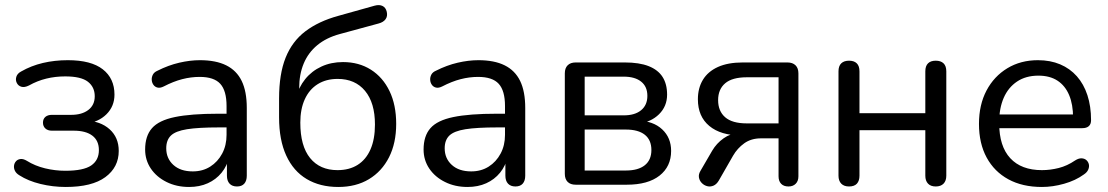

<svg xmlns="http://www.w3.org/2000/svg" viewBox="-20 -735 4408 764"><path d="M241.5 9Q190 9 141 -3Q92 -15 57 -37.5Q44.5 -45 39.5 -55.2Q34.5 -65.5 35.8 -75.8Q37 -86 43.8 -93.5Q50.5 -101 61.8 -102.2Q73 -103.5 87 -95Q119 -75 159.2 -65.2Q199.5 -55.5 240 -55.5Q312 -55.5 342.8 -76.5Q373.5 -97.5 373.5 -137.5Q373.5 -175.5 347.5 -195.2Q321.5 -215 273.5 -215H186.5Q170 -215 160.5 -223.8Q151 -232.5 151 -247Q151 -261.5 160.5 -269.8Q170 -278 186.5 -278H263.5Q306 -278 331.5 -297.5Q357 -317 357 -352Q357 -388.5 329.8 -409.8Q302.5 -431 239.5 -431Q200 -431 164.2 -422.2Q128.5 -413.5 95.5 -395Q77.5 -386 65 -389.8Q52.5 -393.5 46.8 -405Q41 -416.5 45 -429.5Q49 -442.5 64 -450.5Q104 -473.5 150.8 -484.5Q197.5 -495.5 250 -495.5Q342.5 -495.5 389 -459.2Q435.5 -423 435.5 -358.5Q435.5 -312 403.5 -280.2Q371.5 -248.5 319 -242.5V-255.5Q379.5 -253.5 416 -220.8Q452.5 -188 452.5 -134.5Q452.5 -69.5 399.2 -30.2Q346 9 241.5 9Z M732.5 9Q682.5 9 642.8 -10.8Q603 -30.5 580.2 -64.2Q557.5 -98 557.5 -140Q557.5 -194 584.8 -225Q612 -256 675.8 -269.2Q739.5 -282.5 849 -282.5H894.5V-228H850.5Q770 -228 724.2 -220.8Q678.5 -213.5 660 -195.5Q641.5 -177.5 641.5 -145Q641.5 -104.5 669.8 -78.8Q698 -53 747 -53Q786.5 -53 816.5 -72Q846.5 -91 864 -123.8Q881.5 -156.5 881.5 -198.5V-313Q881.5 -374 856.5 -401.5Q831.5 -429 774.5 -429Q740 -429 705 -420Q670 -411 631.5 -391Q617.5 -384 607 -386.5Q596.5 -389 590.5 -397.5Q584.5 -406 583.8 -416.8Q583 -427.5 588.2 -437.8Q593.5 -448 606.5 -453.5Q650 -475.5 693.2 -485.5Q736.5 -495.5 775.5 -495.5Q839 -495.5 880.2 -475Q921.5 -454.5 941.8 -412.8Q962 -371 962 -305.5V-36Q962 -15.5 952 -4.2Q942 7 923 7Q904 7 893.5 -4.2Q883 -15.5 883 -36V-112.5H892.5Q884 -75 861.8 -47.8Q839.5 -20.5 806.8 -5.8Q774 9 732.5 9Z M1326 9Q1253.5 9 1200.5 -22.5Q1147.5 -54 1119 -116Q1090.5 -178 1090.5 -268V-343Q1090.5 -440.5 1116.5 -505.5Q1142.5 -570.5 1195.2 -610.5Q1248 -650.5 1326.5 -672L1471 -712.5Q1489.5 -717.5 1502.2 -711.2Q1515 -705 1519 -688Q1523 -670.5 1514.2 -658.5Q1505.5 -646.5 1486.5 -641.5L1332 -599.5Q1278.5 -585 1242.5 -555.2Q1206.5 -525.5 1188.5 -482.2Q1170.5 -439 1170.5 -384.5V-344H1157Q1168.5 -388 1194.5 -420.2Q1220.5 -452.5 1259 -470.2Q1297.5 -488 1345 -488Q1408 -488 1455.8 -457.8Q1503.5 -427.5 1530 -372.5Q1556.5 -317.5 1556.5 -242Q1556.5 -165.5 1528 -109.2Q1499.5 -53 1448 -22Q1396.5 9 1326 9ZM1323 -58Q1370 -58 1403.2 -79Q1436.5 -100 1454.2 -140.5Q1472 -181 1472 -239.5Q1472 -326 1432.5 -373.5Q1393 -421 1323.5 -421Q1277.5 -421 1244 -400Q1210.5 -379 1192.8 -340Q1175 -301 1175 -247Q1175 -154 1214 -106Q1253 -58 1323 -58Z M1840.5 9Q1790.5 9 1750.8 -10.8Q1711 -30.5 1688.2 -64.2Q1665.5 -98 1665.5 -140Q1665.5 -194 1692.8 -225Q1720 -256 1783.8 -269.2Q1847.5 -282.5 1957 -282.5H2002.5V-228H1958.5Q1878 -228 1832.2 -220.8Q1786.5 -213.5 1768 -195.5Q1749.5 -177.5 1749.5 -145Q1749.5 -104.5 1777.8 -78.8Q1806 -53 1855 -53Q1894.5 -53 1924.5 -72Q1954.5 -91 1972 -123.8Q1989.5 -156.5 1989.5 -198.5V-313Q1989.5 -374 1964.5 -401.5Q1939.5 -429 1882.5 -429Q1848 -429 1813 -420Q1778 -411 1739.5 -391Q1725.5 -384 1715 -386.5Q1704.5 -389 1698.5 -397.5Q1692.5 -406 1691.8 -416.8Q1691 -427.5 1696.2 -437.8Q1701.5 -448 1714.5 -453.5Q1758 -475.5 1801.2 -485.5Q1844.5 -495.5 1883.5 -495.5Q1947 -495.5 1988.2 -475Q2029.5 -454.5 2049.8 -412.8Q2070 -371 2070 -305.5V-36Q2070 -15.5 2060 -4.2Q2050 7 2031 7Q2012 7 2001.5 -4.2Q1991 -15.5 1991 -36V-112.5H2000.5Q1992 -75 1969.8 -47.8Q1947.5 -20.5 1914.8 -5.8Q1882 9 1840.5 9Z M2271 0Q2250 0 2238.8 -11.2Q2227.5 -22.5 2227.5 -43.5V-443Q2227.5 -464 2238.8 -475.2Q2250 -486.5 2271 -486.5H2466Q2524 -486.5 2561.2 -471.8Q2598.5 -457 2616.5 -428.8Q2634.5 -400.5 2634.5 -358.5Q2634.5 -312 2602.2 -280.2Q2570 -248.5 2517.5 -242.5V-255.5Q2579.5 -253.5 2615 -220.2Q2650.5 -187 2650.5 -134.5Q2650.5 -72.5 2604.5 -36.2Q2558.5 0 2474 0ZM2306.5 -56.5H2470.5Q2519.5 -56.5 2545.8 -77.5Q2572 -98.5 2572 -138Q2572 -178 2545.8 -198.8Q2519.5 -219.5 2470.5 -219.5H2306.5ZM2306.5 -276H2462Q2506.5 -276 2531.2 -296.5Q2556 -317 2556 -353.5Q2556 -390.5 2531.2 -410.2Q2506.5 -430 2462 -430H2306.5Z M3117.5 7Q3098.5 7 3088.2 -3.8Q3078 -14.5 3078 -33.5V-184.5H3008Q2969 -184.5 2941.5 -164.8Q2914 -145 2897 -115.5L2840.5 -17Q2831.5 -1.5 2819 3.8Q2806.5 9 2794 5.8Q2781.5 2.5 2772.5 -6.8Q2763.5 -16 2761.2 -28.8Q2759 -41.5 2767.5 -55.5L2814 -135.5Q2831 -164.5 2859.2 -184.5Q2887.5 -204.5 2916.5 -204.5H2929.5V-196Q2848 -196 2802.5 -233.8Q2757 -271.5 2757 -340Q2757 -384.5 2777 -417.5Q2797 -450.5 2836.8 -468.5Q2876.5 -486.5 2936 -486.5H3113Q3134 -486.5 3145.5 -475.2Q3157 -464 3157 -443V-33.5Q3157 -14.5 3146.2 -3.8Q3135.5 7 3117.5 7ZM2952 -244H3078V-427.5H2952Q2893.5 -427.5 2865.5 -403.5Q2837.5 -379.5 2837.5 -336.5Q2837.5 -293 2865.5 -268.5Q2893.5 -244 2952 -244Z M3358.5 7Q3338.5 7 3327.5 -4.2Q3316.5 -15.5 3316.5 -36V-451Q3316.5 -472.5 3327.5 -483Q3338.5 -493.5 3358.5 -493.5Q3378.5 -493.5 3389.2 -483Q3400 -472.5 3400 -451V-284.5H3662V-451Q3662 -472.5 3672.8 -483Q3683.5 -493.5 3703.5 -493.5Q3723.5 -493.5 3734.5 -483Q3745.5 -472.5 3745.5 -451V-36Q3745.5 -15.5 3734.5 -4.2Q3723.5 7 3703.5 7Q3683.5 7 3672.8 -4.2Q3662 -15.5 3662 -36V-217H3400V-36Q3400 -15.5 3389.8 -4.2Q3379.5 7 3358.5 7Z M4126 9Q4048.5 9 3992.5 -21.5Q3936.5 -52 3906 -108.2Q3875.5 -164.5 3875.5 -242Q3875.5 -318 3905.5 -374.8Q3935.5 -431.5 3988.5 -463.5Q4041.5 -495.5 4110 -495.5Q4159.5 -495.5 4198.5 -479Q4237.5 -462.5 4265 -431.5Q4292.5 -400.5 4307 -356.2Q4321.5 -312 4321.5 -256.5Q4321.5 -241 4312.5 -233Q4303.5 -225 4286.5 -225H3939.5V-279.5H4266.5L4250 -266Q4250 -319.5 4234.2 -356.8Q4218.5 -394 4188 -414Q4157.5 -434 4112 -434Q4062 -434 4027 -410.5Q3992 -387 3974 -345.8Q3956 -304.5 3956 -250V-244Q3956 -153 4000 -105.5Q4044 -58 4126 -58Q4159 -58 4192.8 -66.5Q4226.5 -75 4258 -96.5Q4272 -105.5 4283.8 -105Q4295.5 -104.5 4303 -97.8Q4310.5 -91 4312.8 -81Q4315 -71 4310.2 -60Q4305.5 -49 4292.5 -40.5Q4259.5 -16.5 4214.2 -3.8Q4169 9 4126 9Z"/></svg>

Font: Nunito ExtraLight
Style: Regular
Weight: 200
Designer: Vernon Adams
Foundry: Vernon Adams
Version: Version 3.602;April 4, 2023;FontCreator 14.0.0.2856 64-bit